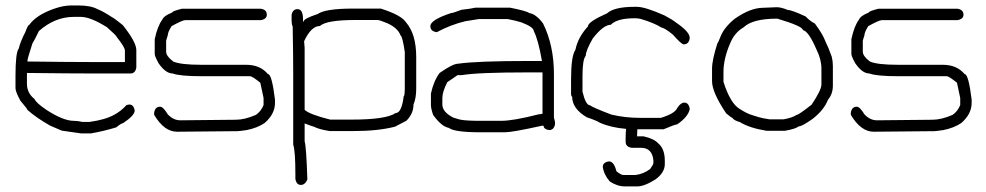

<svg xmlns="http://www.w3.org/2000/svg" viewBox="-20 -481 3540 689"><path d="M234.9 -461.4H262.2Q305.7 -461.4 330.6 -447.8Q350.1 -440.4 383.3 -418.5Q386.2 -418.5 420.4 -391.1Q469.2 -330.1 469.2 -301.3V-238.8Q465.8 -217.3 447.8 -217.3H320.8Q234.4 -217.3 76.7 -219.2V-180.2Q76.7 -147 104 -125.5Q107.9 -113.3 147 -86.4Q207.5 -47.4 244.6 -47.4Q258.8 -47.4 275.9 -43.5H301.3Q357.9 -51.3 389.2 -68.8Q413.1 -81.1 434.1 -104L443.8 -106Q459.5 -106 463.4 -84.5Q463.4 -66.9 422.4 -39.6Q413.6 -37.6 397 -23.9Q352.1 -10.3 307.1 -2.4H270L201.7 -12.2L160.6 -29.8Q111.3 -57.6 78.6 -86.4Q78.6 -89.8 53.2 -119.6Q35.6 -151.9 35.6 -164.6V-209.5Q35.6 -292.5 47.4 -307.1Q53.2 -332 70.8 -365.7Q80.1 -391.1 84.5 -391.1Q109.9 -427.2 174.3 -449.7Q207.5 -461.4 234.9 -461.4ZM78.6 -264.2V-260.3Q231 -258.3 316.9 -258.3H428.2V-299.3Q428.2 -312 398.9 -348.1Q398.9 -352.5 363.8 -383.3Q304.7 -420.4 270 -420.4H244.6Q177.2 -420.4 119.6 -369.6Q104 -336.9 96.2 -324.7Q78.6 -270 78.6 -264.2Z M632.8 -449.7H916Q937.5 -446.3 937.5 -428.2Q937.5 -412.6 916 -408.7H644.5Q634.8 -408.7 595.7 -387.2Q582 -365.2 582 -354Q576.2 -336.4 576.2 -334.5V-295.4Q576.2 -279.8 601.6 -260.3Q627.9 -248.5 703.1 -248.5H863.3Q913.6 -248.5 941.4 -215.3Q955.6 -215.3 966.8 -123.5V-111.8Q966.8 -71.8 929.7 -39.6Q903.8 -22 865.2 -14.2Q838.9 -10.3 832 -10.3Q663.1 -8.3 615.2 -8.3Q569.3 -8.3 533.2 -68.8V-76.7Q536.6 -98.1 554.7 -98.1Q565.4 -98.1 582 -70.8Q602.1 -49.3 627 -49.3H628.9Q809.1 -51.3 826.2 -51.3Q857.9 -51.3 898.4 -68.8Q916.5 -81.1 925.8 -104V-129.4Q914.1 -183.1 914.1 -184.1Q885.3 -207.5 877 -207.5H703.1Q626 -207.5 599.6 -217.3Q574.2 -217.3 548.8 -254.4Q535.2 -279.3 535.2 -287.6V-340.3Q545.4 -388.2 562.5 -410.6Q567.9 -424.3 597.7 -436Q597.7 -440.9 632.8 -449.7Z M1346.7 -450.2Q1419.9 -426.8 1436.5 -401.4Q1473.6 -359.4 1473.6 -276.4V-163.1Q1473.6 -127.9 1463.9 -106.4Q1463.9 -73.2 1438.5 -47.9L1397.5 -26.4Q1336.4 -10.7 1249 -10.7H1163.1Q1125 -16.6 1106.4 -26.4Q1103.5 -26.4 1073.2 -38.1V26.4Q1079.1 43.9 1083 163.1Q1074.7 182.6 1059.6 182.6Q1043.9 182.6 1040 161.1V145.5Q1040 60.1 1032.2 38.1V-221.7Q1032.2 -281.7 1030.3 -385.7Q1026.4 -393.6 1026.4 -407.2V-426.8Q1029.8 -448.2 1047.9 -448.2Q1067.4 -448.2 1067.4 -411.1V-403.3H1069.3Q1069.3 -414.1 1120.1 -430.7Q1147.5 -450.2 1247.1 -450.2ZM1071.3 -333 1073.2 -309.6V-86.9Q1090.8 -70.3 1165 -51.8H1241.2Q1365.7 -51.8 1399.4 -75.2Q1421.4 -75.2 1428.7 -135.7Q1432.6 -135.7 1432.6 -168.9V-293.9Q1424.8 -349.6 1417 -354.5Q1407.7 -380.4 1370.1 -397.5Q1341.8 -409.2 1335 -409.2H1254.9Q1151.4 -409.2 1127.9 -387.7Q1096.7 -387.7 1071.3 -333Z M1686.5 -453.6H1809.6Q1869.1 -441.9 1879.9 -434.1Q1903.8 -430.2 1928.7 -397Q1967.8 -317.9 1967.8 -215.3V-59.1Q1971.7 -44.9 1971.7 -43.5V-35.6Q1968.3 -14.2 1950.2 -14.2Q1930.7 -17.6 1930.7 -29.8H1924.8Q1818.4 -6.3 1792 -6.3H1704.1Q1610.8 -6.3 1590.8 -22Q1564 -26.9 1534.2 -68.8Q1526.4 -91.8 1526.4 -104V-145Q1536.1 -190.4 1557.6 -219.2Q1605 -252.4 1624 -252.4Q1691.4 -262.2 1881.8 -262.2H1924.8Q1911.6 -338.4 1895.5 -369.6Q1895.5 -383.8 1850.6 -400.9Q1825.7 -408.2 1801.8 -412.6H1698.2L1649.4 -404.8Q1595.7 -391.6 1547.9 -365.7H1545.9Q1524.4 -369.1 1524.4 -387.2Q1524.4 -409.7 1598.6 -434.1Q1605.5 -434.1 1635.7 -445.8Q1670.4 -449.7 1686.5 -453.6ZM1637.7 -211.4H1622.1L1585 -186Q1567.4 -151.4 1567.4 -129.4V-106Q1567.4 -79.1 1606.4 -59.1Q1630.9 -51.3 1633.8 -51.3Q1654.3 -47.4 1706.1 -47.4H1778.3Q1822.3 -47.4 1913.1 -70.8Q1918.9 -70.8 1926.8 -72.8V-221.2H1874Q1693.4 -221.2 1637.7 -211.4Z M2226.6 -18.6Q2172.9 -22.9 2132.8 -40.5Q2121.1 -48.3 2085.9 -60.1Q2033.2 -90.8 2033.2 -134.3Q2029.8 -134.3 2029.3 -144V-196.8Q2029.3 -279.8 2044.9 -302.2Q2053.7 -346.7 2089.8 -386.2Q2089.8 -402.8 2158.2 -433.1Q2184.6 -456.5 2255.9 -456.5H2265.6Q2295.4 -456.5 2365.2 -425.3Q2394.5 -409.7 2406.2 -399.9Q2455.1 -366.7 2455.1 -345.2V-343.3Q2451.7 -321.8 2433.6 -321.8Q2425.3 -321.8 2394.5 -356.9Q2365.7 -380.4 2353.5 -382.3Q2326.2 -399.4 2277.3 -413.6Q2267.1 -415.5 2257.8 -415.5Q2194.3 -415.5 2171.9 -392.1Q2145.5 -392.1 2107.4 -343.3Q2082 -299.3 2082 -280.8Q2070.3 -267.6 2070.3 -208.5V-151.9Q2082 -103 2097.7 -103Q2104.5 -96.2 2173.8 -69.8Q2223.6 -58.1 2275.4 -58.1H2351.6Q2402.3 -73.7 2410.2 -93.3Q2422.9 -112.8 2435.5 -112.8Q2451.2 -112.8 2455.1 -91.3V-89.4Q2449.7 -62 2410.2 -34.7Q2402.8 -34.7 2361.3 -17.1H2267.1Q2266.1 0.5 2266.1 8.3H2289.6Q2327.1 16.6 2342.3 33.7Q2365.7 52.7 2365.7 96.2V107.9Q2365.7 138.2 2332.5 162.6Q2292.5 188 2266.1 188H2223.1Q2195.3 188 2168.5 170.4Q2147 146 2143.1 117.7Q2143.1 102.1 2164.6 98.1Q2183.6 98.1 2191.9 133.3Q2208 147 2217.3 147H2260.3Q2289.1 143.6 2313 125.5Q2324.7 109.4 2324.7 104V94.2Q2320.3 49.3 2279.8 49.3H2246.6Q2225.1 45.9 2225.1 27.8V18.1Q2225.1 -3.9 2226.6 -18.6Z M2767.6 -455.1Q2783.7 -455.1 2806.6 -445.3Q2820.8 -445.3 2871.1 -421.9Q2887.2 -404.8 2904.3 -396.5Q2933.6 -356.4 2941.4 -334Q2953.1 -310.5 2964.8 -277.3Q2968.8 -261.7 2968.8 -244.1V-173.8Q2968.8 -143.6 2951.2 -123Q2937 -86.4 2896.5 -54.7Q2857.9 -27.3 2845.7 -27.3Q2835.9 -18.6 2796.9 -11.7H2730.5Q2669.9 -21.5 2634.8 -43Q2613.8 -48.8 2607.4 -58.6Q2604.5 -58.6 2585.9 -74.2Q2535.2 -149.9 2535.2 -189.5V-234.4Q2535.2 -266.1 2554.7 -326.2Q2556.6 -326.2 2566.4 -351.6Q2580.1 -384.3 2617.2 -414.1Q2673.3 -453.1 2718.8 -453.1Q2756.3 -455.1 2767.6 -455.1ZM2576.2 -222.7V-187.5Q2600.6 -109.9 2634.8 -89.8Q2661.1 -73.2 2677.7 -68.4L2703.1 -60.5Q2715.8 -56.6 2742.2 -52.7H2791Q2822.8 -58.1 2837.9 -68.4Q2845.7 -68.4 2892.6 -105.5Q2927.7 -158.2 2927.7 -177.7V-234.4Q2927.7 -268.1 2910.2 -302.7Q2881.8 -369.1 2861.3 -373Q2861.3 -386.7 2769.5 -414.1Q2680.2 -414.1 2648.4 -382.8Q2615.7 -364.3 2599.6 -324.2Q2576.2 -269.5 2576.2 -222.7Z M3132.8 -449.7H3416Q3437.5 -446.3 3437.5 -428.2Q3437.5 -412.6 3416 -408.7H3144.5Q3134.8 -408.7 3095.7 -387.2Q3082 -365.2 3082 -354Q3076.2 -336.4 3076.2 -334.5V-295.4Q3076.2 -279.8 3101.6 -260.3Q3127.9 -248.5 3203.1 -248.5H3363.3Q3413.6 -248.5 3441.4 -215.3Q3455.6 -215.3 3466.8 -123.5V-111.8Q3466.8 -71.8 3429.7 -39.6Q3403.8 -22 3365.2 -14.2Q3338.9 -10.3 3332 -10.3Q3163.1 -8.3 3115.2 -8.3Q3069.3 -8.3 3033.2 -68.8V-76.7Q3036.6 -98.1 3054.7 -98.1Q3065.4 -98.1 3082 -70.8Q3102.1 -49.3 3127 -49.3H3128.9Q3309.1 -51.3 3326.2 -51.3Q3357.9 -51.3 3398.4 -68.8Q3416.5 -81.1 3425.8 -104V-129.4Q3414.1 -183.1 3414.1 -184.1Q3385.3 -207.5 3377 -207.5H3203.1Q3126 -207.5 3099.6 -217.3Q3074.2 -217.3 3048.8 -254.4Q3035.2 -279.3 3035.2 -287.6V-340.3Q3045.4 -388.2 3062.5 -410.6Q3067.9 -424.3 3097.7 -436Q3097.7 -440.9 3132.8 -449.7Z"/></svg>

Font: CEF Fonts CJK Mono
Style: Regular
Weight: 400
Designer: PartyBoss (派对大魔王)
Version: Release 2.25